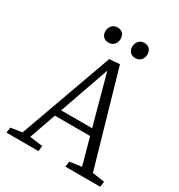

<svg xmlns="http://www.w3.org/2000/svg" viewBox="-204 -1027 1088 1165"><g transform="rotate(30 339.5 -445.0)"><path d="M403 -704 591 -50 676 -38 671 0H427L432 -38L515 -50L464 -236H217L152 -50L243 -38L238 0H14L19 -38L98 -50L331 -698ZM234 -283H451L357 -629H355ZM226 -833Q226 -857 241 -873.5Q256 -890 279 -890Q304 -890 317 -875.5Q330 -861 330 -838Q330 -815 315.5 -798.5Q301 -782 276 -782Q254 -782 240 -796Q226 -810 226 -833ZM414 -833Q414 -857 429 -873.5Q444 -890 467 -890Q492 -890 505 -875.5Q518 -861 518 -838Q518 -815 503.5 -798.5Q489 -782 464 -782Q442 -782 428 -796Q414 -810 414 -833Z"/></g></svg>

Font: Literata Light
Style: Italic
Weight: 300
Italic angle: -2°
Designer: Latin by Veronika Burian and Jose Scaglione. Greek by Irene Vlachou. Cyrillic by Vera Evstafieva
Foundry: TypeTogether
Version: Version 3.103;gftools[0.9.29]